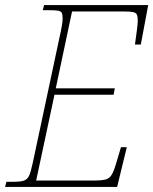

<svg xmlns="http://www.w3.org/2000/svg" viewBox="-38 -734 602 754"><path d="M-13 -20H9Q42 -20 55.5 -24.5Q69 -29 76 -43.5Q83 -58 91 -96L195 -584Q208 -641 208 -661Q208 -677 204.5 -683.5Q201 -690 190.5 -692Q180 -694 154 -694H130L135 -714H544L515 -559H492Q503 -636 503 -651Q503 -669 499.5 -676.5Q496 -684 484.5 -686.5Q473 -689 445 -689H245L181 -387H413L408 -362H176L104 -25H327Q363 -25 378 -29.5Q393 -34 402 -50Q411 -66 423 -109L437 -156H460L422 0H-18Z"/></svg>

Font: Noto Serif NarrowThin
Style: Italic
Weight: 250
Width: 4
Italic angle: -12°
Designer: Monotype Design Team
Foundry: Monotype Imaging Inc.
Version: Version 1.001